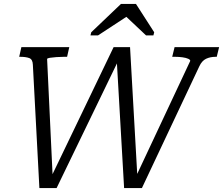

<svg xmlns="http://www.w3.org/2000/svg" viewBox="-20 -948 1127 970"><path d="M88 -710H330L319 -661H303Q284 -661 264.5 -659.5Q245 -658 232 -656Q219 -654 218 -650L247 -36H230L554 -710H637L675 -38L658 -37L941 -640Q942 -646 931 -651Q920 -656 902 -658.5Q884 -661 865 -661H850L862 -710H1087L1075 -661H1069Q1042 -661 1021 -651Q1000 -641 987 -613L697 2H607L569 -659H586L266 2H179L146 -621Q145 -648 128 -654.5Q111 -661 82 -661H77ZM667 -928H591L441 -785L437 -769H475L649 -883L595 -885L718 -769H755L759 -785Z"/></svg>

Font: Roboto Serif 20pt Light
Style: Italic
Weight: 300
Italic angle: -10°
Version: Version 1.007